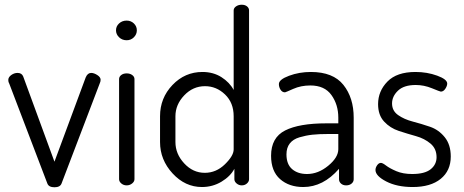

<svg xmlns="http://www.w3.org/2000/svg" viewBox="-20 -783 1958 811"><path d="M15 -445Q15 -457 27.5 -466Q40 -475 54 -475Q72 -475 78 -460L210 -100L342 -456Q350 -475 365 -475Q377 -475 391 -466Q405 -457 405 -446Q405 -438 401 -430L240 -8Q234 8 210 8Q186 8 180 -8L19 -430Q15 -436 15 -445Z M515 -696Q533 -696 545.5 -684Q558 -672 558 -655Q558 -638 545.5 -625.5Q533 -613 515 -613Q496 -613 483 -625.5Q470 -638 470 -655Q470 -672 483 -684Q496 -696 515 -696ZM483 -26V-449Q483 -459 492 -466Q501 -473 515 -473Q529 -473 538.5 -466Q548 -459 548 -449V-26Q548 -16 538 -8Q528 0 515 0Q502 0 492.5 -8Q483 -16 483 -26Z M656 -183V-292Q656 -369 708.5 -424Q761 -479 835 -479Q881 -479 915.5 -457Q950 -435 967 -403V-739Q967 -749 977 -756Q987 -763 1001 -763Q1015 -763 1023.5 -756Q1032 -749 1032 -739V-26Q1032 -16 1023 -8Q1014 0 1001 0Q989 0 979.5 -8Q970 -16 970 -26V-70Q953 -38 915.5 -15.5Q878 7 833 7Q762 7 709 -50.5Q656 -108 656 -183ZM721 -183Q721 -133 758 -93Q795 -53 845 -53Q893 -53 930 -89Q967 -125 967 -152V-292Q967 -349 930.5 -384Q894 -419 846 -419Q795 -419 758 -380Q721 -341 721 -292Z M1125 -125Q1125 -202 1184.5 -232Q1244 -262 1358 -262H1409V-286Q1409 -341 1380 -381.5Q1351 -422 1291 -422Q1251 -422 1218.5 -407.5Q1186 -393 1184 -393Q1172 -393 1165 -404Q1158 -415 1158 -428Q1158 -447 1201 -463Q1244 -479 1293 -479Q1387 -479 1430.5 -424.5Q1474 -370 1474 -286V-26Q1474 -15 1465 -7.5Q1456 0 1442 0Q1429 0 1420.5 -7.5Q1412 -15 1412 -26V-70Q1345 7 1261 7Q1201 7 1163 -26.5Q1125 -60 1125 -125ZM1190 -131Q1190 -89 1214 -68.5Q1238 -48 1277 -48Q1324 -48 1366.5 -83Q1409 -118 1409 -153V-217H1367Q1327 -217 1299.5 -214Q1272 -211 1245 -203Q1218 -195 1204 -177Q1190 -159 1190 -131Z M1566 -65Q1566 -75 1573 -85Q1580 -95 1589 -95Q1596 -95 1611 -83.5Q1626 -72 1654 -60Q1682 -48 1721 -48Q1774 -48 1799 -68Q1824 -88 1824 -119Q1824 -155 1798.5 -176.5Q1773 -198 1737 -208Q1701 -218 1664.5 -230Q1628 -242 1602.5 -269.5Q1577 -297 1577 -343Q1577 -398 1616.5 -438.5Q1656 -479 1735 -479Q1784 -479 1826.5 -463.5Q1869 -448 1869 -430Q1869 -420 1861 -408Q1853 -396 1842 -396Q1839 -396 1805 -410Q1771 -424 1736 -424Q1686 -424 1661 -400Q1636 -376 1636 -346Q1636 -315 1661.5 -297Q1687 -279 1723.5 -269.5Q1760 -260 1796.5 -247.5Q1833 -235 1858.5 -203.5Q1884 -172 1884 -122Q1884 -62 1841.5 -27.5Q1799 7 1723 7Q1657 7 1611.5 -16.5Q1566 -40 1566 -65Z"/></svg>

Font: Terminal Dosis
Style: Regular
Weight: 400
Designer: Edgar Tolentino, Pablo Impallari, Igino Marini
Foundry: Edgar Tolentino, Pablo Impallari, Igino Marini
Version: Version 1.007